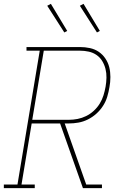

<svg xmlns="http://www.w3.org/2000/svg" viewBox="-38 -980 658 1000"><path d="M-18 0V-19H53L169 -716H100V-735H379Q405 -735 430.5 -729.5Q456 -724 476.5 -710Q497 -696 511 -675Q525 -654 531 -630Q537 -606 537 -579Q537 -552 532 -526Q528 -501 520.5 -476Q513 -451 498.5 -428.5Q484 -406 464 -388Q444 -370 420 -358Q396 -346 370.5 -341.5Q345 -337 320 -337H299L411 -19H493V0H394L275 -337H127L74 -19H143V0ZM320 -356Q343 -356 366 -360.5Q389 -365 410.5 -375.5Q432 -386 450.5 -403Q469 -420 481.5 -440.5Q494 -461 501 -483.5Q508 -506 512 -529Q516 -552 516.5 -575.5Q517 -599 511.5 -621Q506 -643 494.5 -662Q483 -681 465 -693.5Q447 -706 424.5 -711Q402 -716 379 -716H190L130 -356ZM467 -811 378 -950 397 -960 482 -819ZM297 -811 208 -950 227 -960 312 -819Z"/></svg>

Font: Iosevka Etoile Thin Oblique
Style: Regular
Weight: 100
Italic angle: -9°
Designer: Belleve Invis
Foundry: Belleve Invis
Version: Version 15.5.2; ttfautohint (v1.8.4)